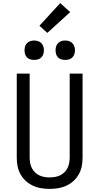

<svg xmlns="http://www.w3.org/2000/svg" viewBox="-20 -1209 640 1237"><path d="M300 8Q272 8 244.5 3.5Q217 -1 191.5 -13Q166 -25 145.5 -44Q125 -63 111.5 -87.5Q98 -112 93 -139.5Q88 -167 88 -195V-735H171V-195Q171 -178 174 -160.5Q177 -143 184.5 -127.5Q192 -112 204.5 -99.5Q217 -87 232.5 -79.5Q248 -72 265.5 -69Q283 -66 300 -66Q317 -66 334.5 -69Q352 -72 367.5 -79.5Q383 -87 395.5 -99.5Q408 -112 415.5 -127.5Q423 -143 426 -160.5Q429 -178 429 -195V-735H512V-195Q512 -167 507 -139.5Q502 -112 488.5 -87.5Q475 -63 454.5 -44Q434 -25 408.5 -13Q383 -1 355.5 3.5Q328 8 300 8ZM400 -823Q387 -823 375 -826.5Q363 -830 354 -839Q345 -848 341.5 -860Q338 -872 338 -885Q338 -898 341.5 -910Q345 -922 354 -931Q363 -940 375 -944Q387 -948 400 -948Q413 -948 425 -944Q437 -940 446 -931Q455 -922 459 -910Q463 -898 463 -885Q463 -872 459 -860Q455 -848 446 -839Q437 -830 425 -826.5Q413 -823 400 -823ZM200 -823Q187 -823 175 -826.5Q163 -830 154 -839Q145 -848 141.5 -860Q138 -872 138 -885Q138 -898 141.5 -910Q145 -922 154 -931Q163 -940 175 -944Q187 -948 200 -948Q213 -948 225 -944Q237 -940 246 -931Q255 -922 259 -910Q263 -898 263 -885Q263 -872 259 -860Q255 -848 246 -839Q237 -830 225 -826.5Q213 -823 200 -823ZM285 -997 234 -1043 368 -1189 432 -1131Z"/></svg>

Font: Iosevka Meiseki Sans
Style: Regular
Weight: 400
Monospace: yes
Designer: Belleve Invis
Foundry: Belleve Invis
Version: Version 11.2.6; ttfautohint (v1.8.4)